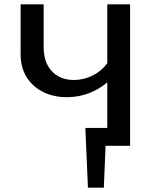

<svg xmlns="http://www.w3.org/2000/svg" viewBox="-20 -678 725 893"><path d="M585 -658V0H471L463 195H389L377 -83H479V-295Q439 -261 391 -243.5Q343 -226 291 -226Q230 -226 181 -250Q132 -274 104 -319Q76 -364 76 -424V-658H183V-459Q183 -388 221 -347Q259 -306 324 -306Q369 -306 410.5 -326.5Q452 -347 479 -384V-658Z"/></svg>

Font: Ysabeau Semibold
Style: Regular
Weight: 600
Designer: Christian Thalmann (Catharsis Fonts)
Version: Version 0.003